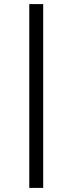

<svg xmlns="http://www.w3.org/2000/svg" viewBox="-20 -780 354 938"><path d="M191 138V-760H123V138Z"/></svg>

Font: IBM Plex Arabic
Style: Regular
Weight: 400
Designer: Mike Abbink, Paul van der Laan, Pieter van Rosmalen, Wael Morcos, Khajak Apelian
Foundry: Bold Monday
Version: Version 1.0